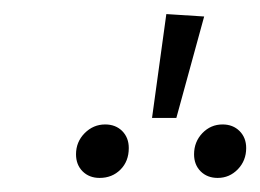

<svg xmlns="http://www.w3.org/2000/svg" viewBox="-20 -885 366 270"><path d="M213.9 -865.2 267.1 -861.8 228 -719.2H193.8ZM127.9 -710Q142.6 -710 151.9 -700.7Q161.1 -691.4 161.1 -676.8Q161.1 -658.2 149.4 -646.5Q137.7 -634.8 120.1 -634.8Q105.5 -634.8 96.2 -644Q86.9 -653.3 86.9 -668Q86.9 -685.5 99.1 -697.8Q111.3 -710 127.9 -710ZM293 -710Q307.6 -710 316.9 -700.7Q326.2 -691.4 326.2 -676.8Q326.2 -659.2 314.5 -647Q302.7 -634.8 286.1 -634.8Q271.5 -634.8 262.2 -644Q252.9 -653.3 252.9 -668Q252.9 -685.5 264.6 -697.8Q276.4 -710 293 -710Z"/></svg>

Font: Fira Sans Compressed Light
Style: Italic
Weight: 300
Width: 3
Italic angle: -8°
Designer: Carrois Corporate & Edenspiekermann AG
Foundry: Carrois Corporate GbR & Edenspiekermann AG
Version: Version 4.203;PS 004.203;hotconv 1.0.88;makeotf.lib2.5.64775